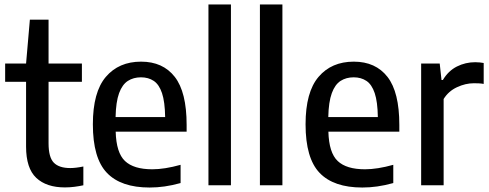

<svg xmlns="http://www.w3.org/2000/svg" viewBox="-20 -828 2187 858"><path d="M270 9.5Q187.5 9.5 142 -33.2Q96.5 -76 96.5 -173V-462.5H3V-544H96.5L113.5 -740H197V-544H346V-462.5H197V-187.5Q197 -125 220.5 -101Q244 -77 294 -77Q318.5 -77 352.5 -84V0Q334 4 312.5 6.8Q291 9.5 270 9.5Z M648.5 10Q520.5 10 457.8 -55.5Q395 -121 395 -272.5Q395 -416.5 453 -484.5Q511 -552.5 610.5 -552.5Q708 -552.5 761 -484.5Q814 -416.5 814 -270V-239.5H497Q499.5 -145.5 538.5 -108.5Q577.5 -71.5 660.5 -71.5Q715.5 -71.5 787 -91.5V-10Q749 0.5 715.5 5.2Q682 10 648.5 10ZM610 -482.5Q576.5 -482.5 551.5 -466.5Q526.5 -450.5 512.2 -411.8Q498 -373 496.5 -305H718Q717 -373 704 -411.8Q691 -450.5 667 -466.5Q643 -482.5 610 -482.5Z M911.5 0V-808H1012V0Z M1141.5 0V-808H1242V0Z M1599 10Q1471 10 1408.2 -55.5Q1345.5 -121 1345.5 -272.5Q1345.5 -416.5 1403.5 -484.5Q1461.5 -552.5 1561 -552.5Q1658.5 -552.5 1711.5 -484.5Q1764.5 -416.5 1764.5 -270V-239.5H1447.5Q1450 -145.5 1489 -108.5Q1528 -71.5 1611 -71.5Q1666 -71.5 1737.5 -91.5V-10Q1699.5 0.5 1666 5.2Q1632.5 10 1599 10ZM1560.5 -482.5Q1527 -482.5 1502 -466.5Q1477 -450.5 1462.8 -411.8Q1448.5 -373 1447 -305H1668.5Q1667.5 -373 1654.5 -411.8Q1641.5 -450.5 1617.5 -466.5Q1593.5 -482.5 1560.5 -482.5Z M1862 0V-544H1945L1953 -470.5H1959Q1983.5 -511.5 2021.8 -530.8Q2060 -550 2103.5 -550Q2114 -550 2123.8 -549Q2133.5 -548 2141.5 -546.5V-453Q2130.5 -455 2119.8 -455.5Q2109 -456 2097.5 -456Q2060 -456 2022 -438.2Q1984 -420.5 1962.5 -385.5V0Z"/></svg>

Font: Encode Sans SmCnd Md
Style: Regular
Weight: 500
Width: 4
Designer: Multiple Designers
Foundry: Impallari Type
Version: Version 3.002; ttfautohint (v1.8.3) -l 8 -r 50 -G 200 -x 14 